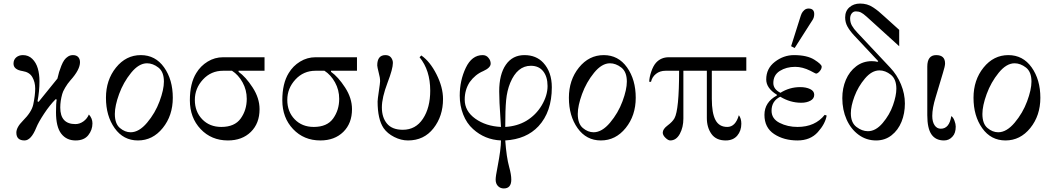

<svg xmlns="http://www.w3.org/2000/svg" viewBox="-20 -778 5920 1080"><path d="M56 -420Q56 -442 71 -455Q86 -468 109 -468Q140 -468 161.5 -447Q183 -426 192.5 -393.5Q202 -361 202 -321Q202 -265 191 -208L197 -205L303 -336Q308 -358 312.5 -373Q317 -388 325 -408Q333 -428 341.5 -440Q350 -452 362.5 -460Q375 -468 390 -468Q410 -468 420 -457Q430 -446 430 -428Q430 -386 376 -326Q360 -308 346.5 -285Q333 -262 330 -249Q319 -210 319 -173Q319 -80 404 -80Q428 -80 449 -95Q470 -110 480 -134Q500 -112 500 -84Q500 -47 476.5 -17.5Q453 12 405 12Q354 12 324.5 -26Q295 -64 295 -147Q295 -198 299 -218L293 -220Q260 -187 228 -138.5Q196 -90 184 -60Q155 12 118 12Q72 12 72 -32Q72 -62 109 -99Q158 -148 167 -190Q178 -242 178 -280Q178 -316 162 -344Q146 -372 108 -378Q56 -386 56 -420Z M715 -34Q762 -34 807.5 -88Q853 -142 877.5 -208Q902 -274 902 -319Q902 -374 871 -398Q840 -422 807 -422Q761 -422 717.5 -368.5Q674 -315 650 -249Q626 -183 626 -137Q626 -82 654.5 -58Q683 -34 715 -34ZM756 12Q674 12 625 -57Q576 -126 576 -228Q576 -328 632.5 -398Q689 -468 772 -468Q854 -468 903 -399Q952 -330 952 -228Q952 -128 895.5 -58Q839 12 756 12Z M1468 -456V-380H1322V-374Q1362 -346 1401 -286Q1440 -226 1440 -164Q1440 -84 1391 -36Q1342 12 1262 12Q1169 12 1108.5 -52Q1048 -116 1048 -214Q1048 -309 1084 -367Q1108 -407 1148 -431.5Q1188 -456 1235 -456ZM1225 -64Q1300 -64 1334 -111.5Q1368 -159 1368 -222Q1368 -272 1344.5 -314.5Q1321 -357 1285 -380H1235Q1167 -380 1121.5 -330.5Q1076 -281 1076 -216Q1076 -150 1117.5 -107Q1159 -64 1225 -64Z M1988 -456V-380H1842V-374Q1882 -346 1921 -286Q1960 -226 1960 -164Q1960 -84 1911 -36Q1862 12 1782 12Q1689 12 1628.5 -52Q1568 -116 1568 -214Q1568 -309 1604 -367Q1628 -407 1668 -431.5Q1708 -456 1755 -456ZM1745 -64Q1820 -64 1854 -111.5Q1888 -159 1888 -222Q1888 -272 1864.5 -314.5Q1841 -357 1805 -380H1755Q1687 -380 1641.5 -330.5Q1596 -281 1596 -216Q1596 -150 1637.5 -107Q1679 -64 1745 -64Z M2148 -468Q2169 -468 2179.5 -454.5Q2190 -441 2190 -424Q2190 -391 2160 -313Q2128 -229 2128 -174Q2128 -117 2157 -82.5Q2186 -48 2246 -48Q2318 -48 2359 -110Q2400 -172 2400 -268Q2400 -383 2340 -456L2350 -466Q2399 -432 2435.5 -359.5Q2472 -287 2472 -221Q2472 -125 2418.5 -56.5Q2365 12 2275 12Q2236 12 2197.5 -7.5Q2159 -27 2138 -57Q2104 -107 2104 -207Q2104 -218 2111 -265Q2118 -312 2118 -321Q2118 -342 2111 -366Q2102 -402 2102 -410Q2102 -468 2148 -468Z M2566 -240Q2566 -325 2600 -396.5Q2634 -468 2695 -468Q2716 -468 2728 -452Q2740 -438 2740 -420Q2740 -397 2698 -378Q2653 -359 2622 -316Q2594 -273 2594 -218Q2594 -153 2653.5 -110.5Q2713 -68 2798 -64Q2796 -86 2795 -112Q2788 -210 2788 -264Q2788 -360 2825.5 -414Q2863 -468 2930 -468Q2996 -468 3036 -425Q3084 -373 3084 -287Q3084 -149 3009 -68Q2941 5 2822 12Q2829 107 2844 161Q2856 204 2856 232Q2856 282 2814 282Q2794 282 2781 268.5Q2768 255 2768 232Q2768 214 2779 159Q2798 60 2798 12Q2707 8 2641 -52Q2605 -84 2585.5 -134Q2566 -184 2566 -240ZM2822 -64Q2889 -68 2940 -98Q2995 -131 3027.5 -186Q3060 -241 3060 -294Q3060 -346 3035.5 -377Q3011 -408 2966 -408Q2890 -408 2850 -312Q2832 -268 2827 -214.5Q2822 -161 2822 -64Z M3319 -34Q3366 -34 3411.5 -88Q3457 -142 3481.5 -208Q3506 -274 3506 -319Q3506 -374 3475 -398Q3444 -422 3411 -422Q3365 -422 3321.5 -368.5Q3278 -315 3254 -249Q3230 -183 3230 -137Q3230 -82 3258.5 -58Q3287 -34 3319 -34ZM3360 12Q3278 12 3229 -57Q3180 -126 3180 -228Q3180 -328 3236.5 -398Q3293 -468 3376 -468Q3458 -468 3507 -399Q3556 -330 3556 -228Q3556 -128 3499.5 -58Q3443 12 3360 12Z M4178 -456V-380H3984V-222Q3984 -142 4004.5 -103Q4025 -64 4071 -64Q4117 -64 4136 -130Q4150 -112 4150 -82Q4150 -42 4127 -15Q4104 12 4062 12Q4008 12 3982 -24.5Q3956 -61 3956 -114V-380H3824V-111Q3824 -62 3804 -25Q3784 12 3750 12Q3738 12 3722 -4Q3708 -18 3708 -32Q3708 -52 3735.5 -72.5Q3763 -93 3774 -113Q3800 -160 3800 -380H3724Q3692 -380 3670 -362.5Q3648 -345 3642 -318H3632Q3632 -341 3643 -374Q3654 -407 3670 -425Q3698 -456 3742 -456Z M4528 -730Q4560 -730 4560 -699Q4560 -688 4557 -679Q4554 -670 4549 -663Q4544 -656 4538 -646L4450 -508L4430 -518L4480 -676Q4485 -693 4489.5 -702.5Q4494 -712 4504 -721Q4514 -730 4528 -730ZM4280 -132Q4280 -203 4350 -241V-245Q4290 -282 4290 -331Q4290 -393 4339 -430.5Q4388 -468 4446 -468Q4520 -468 4561 -442Q4602 -416 4602 -403Q4602 -390 4590.5 -377Q4579 -364 4570 -364Q4568 -364 4538 -380Q4494 -402 4453 -402Q4403 -402 4366.5 -379Q4330 -356 4330 -311Q4330 -276 4370 -256Q4421 -288 4481 -288Q4514 -288 4537 -277Q4560 -266 4560 -245Q4560 -223 4538.5 -211.5Q4517 -200 4487 -200Q4425 -200 4369 -234Q4320 -210 4320 -155Q4320 -110 4365 -87Q4410 -64 4466 -64Q4565 -64 4619 -132L4630 -128Q4622 -81 4580 -34.5Q4538 12 4466 12Q4389 12 4334.5 -24Q4280 -60 4280 -132Z M4862 -40Q4906 -40 4945 -86Q4984 -132 5003 -186Q5022 -240 5022 -279Q5022 -333 4991 -357.5Q4960 -382 4927 -382Q4884 -382 4845.5 -336.5Q4807 -291 4786.5 -236Q4766 -181 4766 -141Q4766 -88 4797.5 -64Q4829 -40 4862 -40ZM4718 -226Q4718 -282 4738 -329Q4758 -376 4796 -405Q4834 -434 4884 -434Q4904 -434 4916 -430L4920 -434L4784 -579Q4760 -605 4747 -628.5Q4734 -652 4734 -680Q4734 -716 4758 -737Q4782 -758 4818 -758Q4838 -758 4856 -753Q4874 -748 4892 -736Q4910 -724 4922 -714Q4934 -704 4956 -684L5038 -610V-518L4855 -684Q4835 -702 4822.5 -708Q4810 -714 4794 -714Q4780 -714 4771 -702.5Q4762 -691 4762 -674Q4762 -652 4772 -634Q4782 -616 4802 -595L4987 -398Q5026 -357 5048 -303.5Q5070 -250 5070 -196Q5070 -140 5051 -93Q5032 -46 4995 -17Q4958 12 4908 12Q4853 12 4809.5 -20Q4766 -52 4742 -106Q4718 -160 4718 -226Z M5246 -468Q5296 -468 5296 -421Q5296 -406 5284 -368L5243 -231Q5224 -170 5224 -126Q5224 -93 5237 -73.5Q5250 -54 5272 -54Q5320 -54 5331 -125Q5342 -118 5349 -99Q5356 -80 5356 -66Q5356 -29 5338 -10Q5319 12 5290 12Q5243 12 5219.5 -22Q5196 -56 5196 -130V-403Q5196 -468 5246 -468Z M5595 -34Q5642 -34 5687.5 -88Q5733 -142 5757.5 -208Q5782 -274 5782 -319Q5782 -374 5751 -398Q5720 -422 5687 -422Q5641 -422 5597.5 -368.5Q5554 -315 5530 -249Q5506 -183 5506 -137Q5506 -82 5534.5 -58Q5563 -34 5595 -34ZM5636 12Q5554 12 5505 -57Q5456 -126 5456 -228Q5456 -328 5512.5 -398Q5569 -468 5652 -468Q5734 -468 5783 -399Q5832 -330 5832 -228Q5832 -128 5775.5 -58Q5719 12 5636 12Z"/></svg>

Font: Old Standard TT
Style: Regular
Weight: 400
Designer: Alexey Kryukov <alexios@thessalonica.org.ru>
Version: Version 2.2